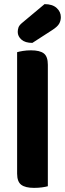

<svg xmlns="http://www.w3.org/2000/svg" viewBox="-20 -904 315 931"><path d="M63 -264 212 -261V-1Q202 2 184 4.5Q166 7 145 7Q103 7 83 -8Q63 -23 63 -62ZM212 -184 63 -187V-651Q73 -654 91 -657Q109 -660 130 -660Q173 -660 192.5 -645Q212 -630 212 -590ZM86 -792 196 -884Q234 -884 254.5 -865.5Q275 -847 275 -821Q275 -803 266.5 -788.5Q258 -774 233 -758L137 -696Q102 -696 84 -712Q66 -728 66 -749Q66 -760 69.5 -770.5Q73 -781 86 -792Z"/></svg>

Font: Baloo Bhaijaan 2
Style: Bold
Weight: 700
Designer: Sanskriti Dholi, Noopur Datye and Ek Type
Foundry: Ek Type
Version: Version 1.701